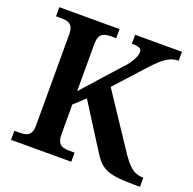

<svg xmlns="http://www.w3.org/2000/svg" viewBox="-126 -842 978 971"><g transform="rotate(20 363.0 -357.0)"><path d="M32 0V-49H63Q80 -49 94 -53Q108 -57 117 -70.5Q126 -84 126 -111V-602Q126 -630 117 -643.5Q108 -657 94 -661Q80 -665 63 -665H32V-714H356V-665H325Q308 -665 293.5 -660.5Q279 -656 270.5 -642Q262 -628 262 -598V-346L437 -541Q459 -564 470.5 -582Q482 -600 487.5 -614Q493 -628 493 -640Q493 -655 480.5 -660.5Q468 -666 440 -666V-714H692V-666Q666 -666 643.5 -655Q621 -644 598.5 -623.5Q576 -603 552 -576L414 -424L610 -129Q630 -100 647.5 -82.5Q665 -65 683.5 -57Q702 -49 722 -49H726V0H688Q634 0 598.5 -5Q563 -10 540.5 -21Q518 -32 502 -49Q486 -66 471 -91L321 -328L262 -274V-116Q262 -87 270.5 -72.5Q279 -58 293.5 -53.5Q308 -49 325 -49H356V0Z"/></g></svg>

Font: Noto Serif Gujarati SemiBold
Style: Regular
Weight: 600
Version: Version 2.102